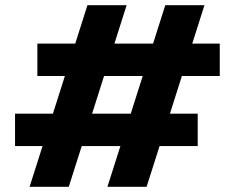

<svg xmlns="http://www.w3.org/2000/svg" viewBox="-20 -720 870 740"><path d="M394 0H545L595 -157H742V-282H635L681 -427H827V-552H721L768 -700H617L570 -552H421L468 -700H317L270 -552H124V-427H230L184 -282H38V-157H144L94 0H245L295 -157H444ZM335 -282 381 -427H530L484 -282Z"/></svg>

Font: Fixel Display 20240404
Style: Bold Italic
Weight: 700
Italic angle: -10°
Designer: AlfaBravo + MacPaw
Foundry: Kyrylo Tkachov, Marchela Mozhyna, Serhii Makarenko, Maria Weinstein, Zakhar Kryvoshyya
Version: Version 1.211;Glyphs 3.2 (3225)